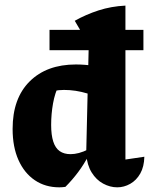

<svg xmlns="http://www.w3.org/2000/svg" viewBox="-20 -792 638 822"><path d="M234 10Q174 10 129 -20.5Q84 -51 59 -107Q34 -163 34 -240Q34 -371 107 -443.5Q180 -516 305 -516Q344 -516 386.5 -509.5Q429 -503 474 -487L455 -346Q354 -407 254 -407Q232 -407 209.5 -402.5Q187 -398 166 -390L233 -430Q215 -394 207 -349Q199 -304 199 -257Q199 -214 208 -186Q217 -158 235.5 -145Q254 -132 282 -132Q299 -132 318 -137Q337 -142 359 -153V-126Q340 -89 314.5 -55Q289 -21 260 8Q253 9 246.5 9.5Q240 10 234 10ZM482 10Q451 10 421.5 -6Q392 -22 372.5 -53.5Q353 -85 349 -132L360 -601L300 -703Q348 -730 402 -747.5Q456 -765 517 -768V-109L598 -121Q597 -78 580.5 -49Q564 -20 537.5 -5Q511 10 482 10ZM419 -771 418 -772H419ZM192 -664H594V-577H192Z"/></svg>

Font: Piazzolla Thin Black
Style: Regular
Weight: 900
Version: Version 2.005